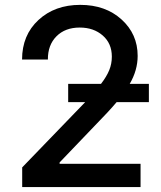

<svg xmlns="http://www.w3.org/2000/svg" viewBox="-20 -757 653 777"><path d="M69.8 0V-79.6L315.9 -334.5Q317.4 -335.9 320.3 -338.9Q323.2 -341.8 324.7 -343.8H255.9V-417.5H388.7Q411.6 -447.3 422.1 -473.1Q432.6 -499 432.6 -527.8Q432.6 -581.1 395.8 -613.3Q358.9 -645.5 302.7 -645.5Q243.7 -645.5 208.5 -610.1Q173.3 -574.7 173.8 -516.1H69.3Q69.3 -614.7 135.5 -676Q201.7 -737.3 304.7 -737.3Q406.7 -737.3 471.9 -678.2Q537.1 -619.1 537.1 -530.8Q537.1 -472.7 504.9 -417.5H582.5V-343.8H452.1Q420.4 -306.2 365.7 -250.5L221.2 -99.6V-94.2H548.8V0Z"/></svg>

Font: Karasuma Gothic
Style: Regular
Weight: 500
Designer: Rasmus Andersson / Ryoko Nishizuka
Foundry: Genbu
Version: Version 1.00